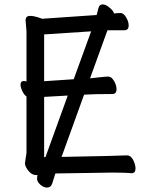

<svg xmlns="http://www.w3.org/2000/svg" viewBox="-20 -777 678 870"><path d="M193 73Q178 73 163 60Q148 47 148 33Q148 21 150 17H151Q151 16 142 16Q124 16 108.5 -3.5Q93 -23 93 -37L100 -84V-340Q90 -346 81.5 -363.5Q73 -381 73 -393Q73 -410 89 -410L100 -408V-634L96 -685Q96 -705 116 -705Q131 -705 151 -699L171 -692L418 -709Q422 -723 426 -740Q430 -757 445 -757Q456 -757 468 -749Q496 -728 496 -716Q514 -718 526 -718Q540 -718 551.5 -698.5Q563 -679 563 -662Q563 -640 544 -640H467L388 -422L433 -427Q459 -430 471 -430Q485 -430 496.5 -410.5Q508 -391 508 -373Q508 -351 489 -351Q401 -351 361 -348L259 -66Q525 -71 555 -73Q573 -73 583.5 -52Q594 -31 594 -14Q594 8 576 8Q552 5 489 5L231 9L216 56Q210 73 193 73ZM180 -65H186L287 -344L180 -338ZM180 -409 314 -418 393 -635 180 -621Z"/></svg>

Font: LXGW WenKai TC
Style: Bold
Weight: 700
Designer: LXGW / Fontworks Inc.
Foundry: LXGW / Fontworks Inc.
Version: Version 1.330;April 28, 2024